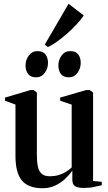

<svg xmlns="http://www.w3.org/2000/svg" viewBox="-20 -988 574 1018"><path d="M422.5 8.5Q395.5 8.5 379.5 0Q363.5 -8.5 363.5 -34V-83.5Q347.5 -60.5 324.5 -39Q301.5 -17.5 271.8 -3.8Q242 10 206 10Q130 10 96 -31Q62 -72 62 -162V-433.5L6.5 -454V-470.5L141 -510.5H158.5L175.5 -497.5V-164Q175.5 -129 181 -104.2Q186.5 -79.5 201.2 -66.5Q216 -53.5 243 -53.5Q270 -53.5 291.5 -60Q313 -66.5 330 -77.2Q347 -88 360 -100V-433.5L299 -454V-470.5L436.5 -510.5H455.5L473.5 -497.5V-28.5L519.5 -24V-6Q502.5 -2 478.5 3.2Q454.5 8.5 422.5 8.5ZM170.5 -578Q142.5 -578 129 -595.5Q115.5 -613 115.5 -640.5Q115.5 -671 133 -694Q150.5 -717 178 -717H179Q207.5 -717 221 -699.5Q234.5 -682 234.5 -654.5Q234.5 -625.5 217.2 -601.8Q200 -578 171.5 -578ZM344.5 -578Q316.5 -578 303 -595.5Q289.5 -613 289.5 -640.5Q289.5 -671 306.8 -694Q324 -717 352 -717H353Q381.5 -717 394.8 -699.5Q408 -682 408 -654.5Q408 -625.5 390.8 -601.8Q373.5 -578 345.5 -578ZM233.5 -738.5 217.5 -751.5 343.5 -968 424 -906Q409 -883.5 386.2 -859Q363.5 -834.5 337.2 -811.2Q311 -788 284.5 -768.8Q258 -749.5 234.5 -738.5Z"/></svg>

Font: Merriweather 144pt SemiBold
Style: Regular
Weight: 600
Version: Version 2.100